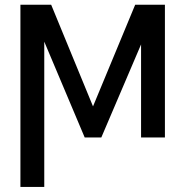

<svg xmlns="http://www.w3.org/2000/svg" viewBox="-20 -565 762 789"><path d="M362.2 -127.8 190.3 -545.5H63.9V203.1H161.9V-393.8L328.1 0H396.3L559.7 -382.5V0H657.7V-545.5H535.5Z"/></svg>

Font: Karasuma Gothic
Style: Regular
Weight: 400
Designer: Rasmus Andersson, Ryoko Nishizuka
Foundry: Genbu
Version: Version 1.00